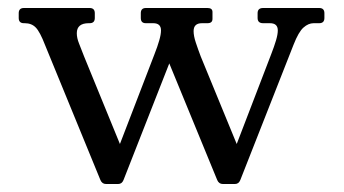

<svg xmlns="http://www.w3.org/2000/svg" viewBox="-20 -460 860 480"><path d="M245 0Q235.2 0 231 -10L92.8 -347Q79.8 -380.8 69.2 -391.4Q58.8 -402 41.8 -402H39.8Q26.8 -402 26.8 -415V-427Q26.8 -440 39.8 -440H204Q217 -440 217 -427V-415Q217 -402 204 -402H202Q172 -402 172 -377Q172 -365 177.6 -351.2Q183.2 -337.5 190.2 -319L279.8 -100L366.2 -324.5Q373.8 -343.8 378.1 -358.9Q382.5 -374 382.5 -384Q382.5 -402 363 -402H344.5Q332 -402 332 -415V-427Q332 -440 344.8 -440H498.8Q511.2 -440 511.2 -430V-412.8Q511.2 -402 498.8 -402H485Q464 -402 464 -382.2Q464 -370.2 469.4 -353.9Q474.8 -337.5 481.8 -319L571.8 -100L658 -324.5Q665.5 -343.8 670 -358.9Q674.5 -374 674.5 -384Q674.5 -402 654.8 -402H637.8Q624 -402 624 -415V-427Q624 -440 637.8 -440H778Q791 -440 791 -427V-415Q791 -402 778 -402H764Q751 -402 738.8 -391.2Q726.5 -380.5 713.8 -348L580.8 -10Q576.8 0 567.5 0H537Q527.2 0 523 -10L403.2 -301.5L288.8 -10Q284.8 0 275.5 0Z"/></svg>

Font: Young Serif Light
Style: Regular
Weight: 300
Designer: Bastien Sozeau
Foundry: NBR — Bastien Sozeau
Version: Version 5.001